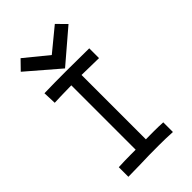

<svg xmlns="http://www.w3.org/2000/svg" viewBox="-256 -943 1030 1030"><g transform="rotate(-45 259.0 -427.5)"><path d="M246.6 -649.9 65.9 -805.2 116.7 -857.4 247.1 -751 376.5 -857.4 428.2 -805.2ZM74.2 -633.8Q150.4 -635.7 236.8 -635.7Q294.9 -635.7 414.6 -634.3V-560.1Q382.8 -560.1 344.5 -561.3Q306.2 -562.5 284.2 -562.5V-74.2Q294.9 -74.2 313.2 -74.5Q331.5 -74.7 344.2 -74.7Q380.9 -74.7 414.6 -72.8V0.5Q364.7 -2.4 312 -2.4Q301.3 -2.4 276.4 -2.2Q251.5 -2 236.3 -2Q223.1 -2 170.9 -0.2Q118.7 1.5 75.7 1.5V-71.3Q127.4 -73.7 169.4 -73.7H206.1V-562Q112.3 -560.5 77.1 -558.6Z"/></g></svg>

Font: FantasqueSansM Nerd Font
Style: Regular
Weight: 400
Monospace: yes
Designer: Jany Belluz
Version: Version 1.8.0 ; ttfautohint (v1.8.2);Nerd Fonts 3.4.0